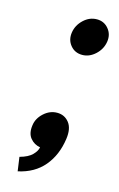

<svg xmlns="http://www.w3.org/2000/svg" viewBox="-99 -538 432 696"><g transform="rotate(15 117.0 -190.5)"><path d="M157.3 -355.1Q184.1 -355.1 206.3 -375.6Q228.4 -396 232.9 -424.6Q237.3 -452.7 220.4 -473.1Q203.6 -493.6 176.7 -493.6Q148.9 -493.6 126.9 -473Q105 -452.4 100.6 -424.6Q96.1 -396 112.8 -375.6Q129.4 -355.1 157.3 -355.1ZM41 113.1Q101.7 100 136.9 58.3Q172.1 16.6 181 -46.1Q186.7 -86.1 169.8 -107.6Q152.9 -129.1 125 -129.1Q97.6 -129.1 75.3 -108.9Q53 -88.6 49.6 -62.1Q45.1 -31.4 59.6 -13.6Q74 4.1 96.9 8Q94.6 22.3 79.9 37.1Q65.3 52 33.6 60.7Z"/></g></svg>

Font: Secuela ExtLt
Style: Italic
Weight: 200
Italic angle: -8°
Designer: Fernando Haro
Foundry: deFharo
Version: Version 1.704